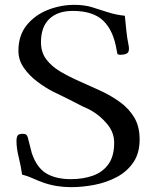

<svg xmlns="http://www.w3.org/2000/svg" viewBox="-20 -763 634 792"><path d="M556 -188Q556 -131 530 -93Q504 -55 461.5 -32.5Q419 -10 369.5 -0.5Q320 9 273 9Q212 9 158 -10Q136 -18 115 -27.5Q94 -37 71 -43Q67 -75 57.5 -113Q48 -151 48 -182Q48 -196 52.5 -203.5Q57 -211 73 -211Q87 -211 91 -204.5Q95 -198 97 -187Q101 -173 104 -159.5Q107 -146 111 -132Q131 -72 170.5 -48Q210 -24 272 -24Q323 -24 363.5 -38.5Q404 -53 427.5 -86Q451 -119 451 -174Q451 -217 422 -251.5Q393 -286 358 -306Q350 -311 341 -315Q332 -319 323 -323Q292 -339 260.5 -355Q229 -371 197 -386Q166 -402 133.5 -426.5Q101 -451 78.5 -483Q56 -515 56 -553Q56 -617 90 -659Q124 -701 177 -722Q230 -743 287 -743Q328 -743 360.5 -733Q393 -723 425 -712.5Q457 -702 495 -698Q498 -668 501 -638Q504 -608 510 -578Q511 -574 511.5 -570Q512 -566 512 -562Q512 -546 501.5 -541.5Q491 -537 478 -537Q465 -537 464 -542Q463 -547 461 -557Q448 -637 406 -677.5Q364 -718 280 -718Q218 -718 183.5 -685Q149 -652 149 -589Q149 -547 171 -518Q193 -489 229.5 -467.5Q266 -446 309.5 -427Q353 -408 396 -388Q439 -368 475.5 -341.5Q512 -315 534 -278Q556 -241 556 -188Z"/></svg>

Font: Kaisei HarunoUmi
Style: Regular
Weight: 400
Designer: Font-Kai, 金井和夫
Foundry: KAZUO KANAI
Version: Version 5.003